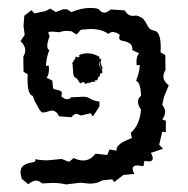

<svg xmlns="http://www.w3.org/2000/svg" viewBox="-20 -473 484 494"><path d="M35.6 -13.2 32.7 -28.3Q32.7 -40.5 38.8 -45.7Q44.9 -50.8 52 -52.7Q59.1 -54.7 65.2 -55.7Q71.3 -56.6 71.3 -61L70.8 -63.5Q83 -60.5 102.5 -60.5L138.7 -64L157.7 -56.6L169.4 -66.4Q182.6 -60.1 194.3 -60.1Q212.4 -60.1 225.6 -77.6L255.9 -74.2L261.7 -88.4L280.3 -85.4L279.8 -87.9Q279.8 -103.5 319.3 -117.7L316.4 -131.3Q339.8 -151.4 342.8 -190.9Q335 -202.1 335 -211.4Q335 -220.2 342.8 -226.6Q342.3 -259.3 330.1 -265.6Q338.4 -284.2 339.8 -305.7L331.5 -305.2L331.1 -314Q331.1 -328.6 337.9 -335.9L320.8 -343.8Q320.8 -356 315.4 -360.1Q310.1 -364.3 303.7 -366Q297.4 -367.7 292 -368.9Q286.6 -370.1 286.6 -376.5L288.1 -383.3Q278.8 -390.6 270 -390.6Q264.2 -390.6 258.8 -385.7Q241.7 -398.4 212.9 -398.4L188 -396.5L177.2 -384.3L163.6 -392.6Q156.2 -393.1 149.9 -393.6H148.9Q142.6 -393.6 132.8 -390.1Q118.7 -391.6 111.8 -391.6Q108.9 -391.6 107.4 -391.1Q104.5 -391.1 104.5 -388.7Q104.5 -385.7 107.9 -380.4Q101.6 -364.3 101.6 -355Q101.6 -346.7 106.9 -343.8Q99.6 -327.1 98.1 -303.7L105.5 -304.2L106 -294.9Q106 -280.8 100.1 -272.9L114.7 -265.6L116.2 -249Q116.2 -244.6 119.9 -243.4Q123.5 -242.2 127.7 -241.5Q131.8 -240.7 135.5 -239Q139.2 -237.3 139.2 -231.9L137.7 -225.1Q145.5 -217.8 153.3 -217.8Q158.7 -217.8 163.1 -222.7L194.8 -224.1Q205.1 -224.1 212.9 -218.8Q220.7 -213.4 235.8 -211.9V-199.2L219.2 -173.3L212.9 -181.6L188.5 -175.8L177.2 -180.2Q170.9 -180.2 163.6 -171.4L131.8 -173.8Q125.5 -188.5 112.8 -188.5L106 -187Q97.2 -183.6 91.8 -183.6Q86.9 -183.6 85 -186.5Q80.1 -192.4 77.4 -198.2Q74.7 -204.1 71.3 -209.2Q67.9 -214.4 64.5 -226.1Q50.8 -229.5 50.8 -268.6L51.3 -281.7L40.5 -288.6L40 -327.6Q44.9 -335 44.9 -343.8Q44.9 -356 32.7 -367.2L43.5 -383.3L40.5 -406.2L42.5 -432.6L61 -446.8L68.4 -438.5L96.2 -444.3L109.9 -450.7L123.5 -441.9L142.1 -449.2H152.3L163.6 -441.9Q189.9 -452.6 211.9 -452.6Q225.6 -452.6 233.9 -449.7Q240.2 -440.4 248.5 -440.4Q255.9 -440.4 264.6 -448.7L300.8 -446.3Q308.6 -432.1 322.3 -432.1L330.6 -433.1Q343.8 -429.7 348.9 -423.8Q354 -418 356.9 -411.9Q359.9 -405.8 363.5 -400.9Q367.2 -396 377.9 -394Q393.6 -390.6 393.6 -350.1L393.1 -338.4L405.3 -331.5L405.8 -292.5Q400.4 -283.7 400.4 -276.4Q400.4 -264.2 414.1 -253.4L401.9 -223.6L397.5 -203.1Q404.8 -194.3 404.8 -185.1Q404.8 -175.3 397.5 -166L406.7 -162.1V-132.8L397.5 -134.3L389.6 -100.6L399.4 -90.3L368.2 -79.6Q373 -71.3 373 -65.4Q373 -57.6 362.3 -57.6L351.6 -59.1L349.1 -45.4L334 -47.4Q321.3 -47.4 321.3 -38.6Q321.3 -33.2 325.7 -25.4L297.4 -22.9L273.9 -4.4L268.6 -11.7L242.7 -8.8Q230.5 -0.5 210.4 -0.5L187 -2.9L149.9 1.5Q133.8 -2.4 114.7 -2.4L87.9 -1Q81.1 -8.3 73.2 -8.3Q64.5 -8.3 52.7 1ZM185.1 -328.6 182.6 -331.1Q193.8 -335.9 205.1 -335.9Q219.7 -335.9 235.4 -327.1L236.8 -319.8L240.7 -322.3L238.8 -311.5L245.1 -294.4L241.7 -298.3V-296.9Q241.7 -292.5 244.1 -286.6L236.8 -282.2L237.3 -276.9L233.4 -275.4L230 -266.6L223.1 -266.1L226.1 -263.2L215.8 -262.2L207 -258.3L208 -262.2L200.7 -256.3Q197.3 -261.7 193.4 -261.7Q190.4 -261.7 186.5 -258.3L177.2 -271.5L171.4 -274.9Q168.5 -277.8 168 -289.6Q167.5 -301.3 166.5 -304.7L168.9 -306.6L165.5 -307.6Q167 -314.5 172.9 -320.8L174.8 -327.6L181.2 -325.2ZM236.8 -316.9 234.9 -306.6 240.2 -294.9 236.8 -307.1Z"/></svg>

Font: Truetypewriter PolyglOTT
Style: Regular
Weight: 400
Designer: Sergey Beatoff a.k.a. Sam_T
Version: Version 3.76